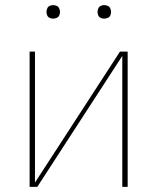

<svg xmlns="http://www.w3.org/2000/svg" viewBox="-20 -732 616 752"><path d="M96 0H126L459 -513V0H480V-530H450L117 -17V-530H96ZM388 -659Q395 -659 402 -662Q409 -665 412 -671.5Q415 -678 415 -685Q415 -692 412 -699Q409 -706 402 -709Q395 -712 388 -712Q381 -712 374.5 -709Q368 -706 365 -699Q362 -692 362 -685Q362 -678 365 -671.5Q368 -665 374.5 -662Q381 -659 388 -659ZM188 -659Q195 -659 202 -662Q209 -665 212 -671.5Q215 -678 215 -685Q215 -692 212 -699Q209 -706 202 -709Q195 -712 188 -712Q181 -712 174.5 -709Q168 -706 165 -699Q162 -692 162 -685Q162 -678 165 -671.5Q168 -665 174.5 -662Q181 -659 188 -659Z"/></svg>

Font: Iosevka Sparkle Thin
Style: Regular
Weight: 100
Designer: Belleve Invis
Foundry: Belleve Invis
Version: Version 4.5.0; ttfautohint (v1.8.3)